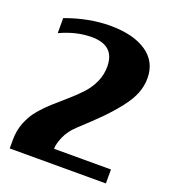

<svg xmlns="http://www.w3.org/2000/svg" viewBox="-115 -692 688 777"><g transform="rotate(20 228.5 -303.0)"><path d="M184.1 -60.1H429.2V0H15.1V-38.1Q15.1 -78.1 29.3 -113.3Q43.5 -148.4 66.2 -175Q88.9 -201.7 116.5 -226.3Q144 -251 171.6 -274.9Q199.2 -298.8 221.9 -323.5Q244.6 -348.1 258.8 -379.4Q272.9 -410.6 272.9 -445.8Q272.9 -537.1 173.8 -537.1Q106.9 -537.1 38.1 -504.9V-569.8Q137.2 -606 228 -606Q328.1 -606 385 -567.1Q441.9 -528.3 441.9 -457Q441.9 -424.3 429.7 -392.6Q417.5 -360.8 389.4 -324.7Q361.3 -288.6 327.9 -254.6Q294.4 -220.7 240.2 -170.9Q210.9 -143.6 197.5 -112.3Q184.1 -81.1 184.1 -60.1Z"/></g></svg>

Font: Wesal
Style: Regular
Weight: 900
Designer: Ahmed zaza
Foundry: Ahmed zaza
Version: Version 2.01